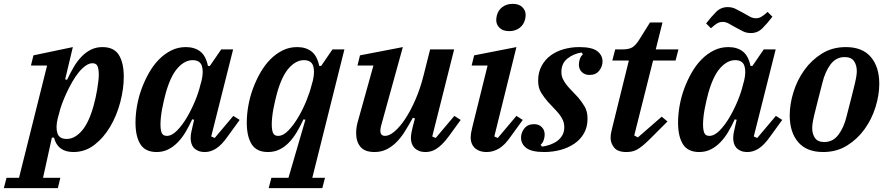

<svg xmlns="http://www.w3.org/2000/svg" viewBox="-111 -779 4628 999"><path d="M-77 146H-12L134 -438H50L63 -491L268 -534L228 -366L238 -364Q254 -398 272 -429Q290 -460 312.5 -483.5Q335 -507 362 -520.5Q389 -534 422 -534Q482 -534 507.5 -493Q533 -452 533 -380Q533 -317 515 -248Q497 -179 463 -121Q429 -63 380.5 -25.5Q332 12 271 12Q189 12 170 -63H159L113 146H203L190 200H-91ZM236 -56Q277 -56 314 -97.5Q351 -139 376 -229Q381 -247 386 -269Q391 -291 394.5 -312.5Q398 -334 400.5 -354.5Q403 -375 403 -390Q403 -419 396.5 -434.5Q390 -450 370 -450Q353 -450 334.5 -437Q316 -424 298.5 -402.5Q281 -381 265 -353Q249 -325 235.5 -296Q222 -267 211.5 -238.5Q201 -210 196 -187L189 -162Q178 -114 188 -85Q198 -56 236 -56Z M704 12Q645 12 619.5 -28.5Q594 -69 594 -141Q594 -183 602 -228.5Q610 -274 626 -317.5Q642 -361 664.5 -400.5Q687 -440 716 -469.5Q745 -499 780 -516.5Q815 -534 856 -534Q901 -534 930.5 -511.5Q960 -489 971 -436H981L1040 -522H1102L988 -69L1006 -61L1103 -176L1136 -155L1075 -71Q1043 -25 1014 -6.5Q985 12 956 12Q934 12 919.5 5.5Q905 -1 896.5 -11Q888 -21 884.5 -34Q881 -47 881 -60Q881 -74 884 -90Q887 -106 890 -117L899 -156L889 -158Q873 -123 854.5 -92Q836 -61 813.5 -38Q791 -15 764 -1.5Q737 12 704 12ZM757 -72Q783 -72 810.5 -100Q838 -128 862 -169Q886 -210 904.5 -255Q923 -300 931 -335L938 -360Q949 -408 939 -437Q929 -466 891 -466Q850 -466 813 -424.5Q776 -383 751 -293Q746 -275 741 -253Q736 -231 732 -209.5Q728 -188 726 -167.5Q724 -147 724 -132Q724 -103 730.5 -87.5Q737 -72 757 -72Z M1301 146H1390L1478 -156L1468 -158Q1452 -123 1433.5 -92Q1415 -61 1393 -38Q1371 -15 1344 -1.5Q1317 12 1283 12Q1224 12 1198.5 -28.5Q1173 -69 1173 -141Q1173 -183 1181 -228.5Q1189 -274 1205 -317.5Q1221 -361 1243.5 -400.5Q1266 -440 1295 -469.5Q1324 -499 1359 -516.5Q1394 -534 1435 -534Q1480 -534 1509.5 -511.5Q1539 -489 1550 -436H1560L1619 -522H1681L1514 146H1580L1566 200H1287ZM1336 -72Q1363 -72 1390.5 -101Q1418 -130 1442 -171Q1466 -212 1484 -257Q1502 -302 1510 -335L1517 -360Q1528 -408 1518 -437Q1508 -466 1470 -466Q1429 -466 1392 -424.5Q1355 -383 1330 -293Q1325 -275 1320 -253Q1315 -231 1311 -209.5Q1307 -188 1305 -167.5Q1303 -147 1303 -132Q1303 -103 1309.5 -87.5Q1316 -72 1336 -72Z M1838 12Q1787 12 1764.5 -15Q1742 -42 1742 -87Q1742 -120 1754 -158L1832 -438H1749L1762 -491L1985 -534L1872 -125Q1868 -110 1868 -99Q1868 -72 1893 -72Q1915 -72 1943 -96Q1971 -120 1998.5 -162Q2026 -204 2051 -261.5Q2076 -319 2093 -387L2127 -522H2252L2138 -69L2156 -61L2253 -176L2286 -155L2225 -71Q2206 -45 2189.5 -29Q2173 -13 2158.5 -4Q2144 5 2130.5 8.5Q2117 12 2104 12Q2082 12 2067.5 5.5Q2053 -1 2044 -11Q2035 -21 2031 -34Q2027 -47 2027 -60Q2027 -74 2030 -90Q2033 -106 2036 -117L2048 -163L2037 -166Q2017 -130 1997 -97.5Q1977 -65 1953.5 -41Q1930 -17 1901.5 -2.5Q1873 12 1838 12Z M2422 12Q2399 12 2383 5.5Q2367 -1 2357 -11.5Q2347 -22 2342.5 -35Q2338 -48 2338 -62Q2338 -74 2340.5 -89Q2343 -104 2346 -115L2426 -438H2343L2356 -491L2576 -534L2461 -69L2479 -61L2576 -176L2609 -155L2548 -71Q2516 -24 2485 -6Q2454 12 2422 12ZM2538 -617Q2506 -617 2488.5 -634Q2471 -651 2471 -674Q2471 -686 2474 -698Q2481 -726 2503 -742.5Q2525 -759 2557 -759Q2589 -759 2606.5 -742Q2624 -725 2624 -702Q2624 -690 2621 -678Q2614 -650 2592 -633.5Q2570 -617 2538 -617Z M2721 12Q2655 12 2627.5 -9Q2600 -30 2600 -63Q2600 -89 2617.5 -111Q2635 -133 2668 -133Q2692 -133 2707.5 -118Q2723 -103 2723 -79Q2723 -65 2718 -50Q2713 -35 2702 -26L2709 -16Q2731 -19 2752 -26.5Q2773 -34 2789 -46Q2805 -58 2815 -75.5Q2825 -93 2825 -116Q2825 -137 2817.5 -154Q2810 -171 2797.5 -186.5Q2785 -202 2770 -217Q2755 -232 2740 -249Q2720 -272 2704.5 -297Q2689 -322 2689 -359Q2689 -402 2706.5 -435Q2724 -468 2753.5 -490Q2783 -512 2822 -523Q2861 -534 2903 -534Q2969 -534 2996.5 -513Q3024 -492 3024 -459Q3024 -433 3006.5 -411Q2989 -389 2956 -389Q2932 -389 2916.5 -404Q2901 -419 2901 -443Q2901 -457 2906 -472Q2911 -487 2922 -496L2915 -506Q2872 -499 2841 -474Q2810 -449 2810 -405Q2810 -384 2818 -367.5Q2826 -351 2838.5 -335.5Q2851 -320 2866.5 -304.5Q2882 -289 2898 -271Q2915 -251 2930.5 -225.5Q2946 -200 2946 -161Q2946 -118 2927.5 -85.5Q2909 -53 2877.5 -31.5Q2846 -10 2805.5 1Q2765 12 2721 12Z M3148 12Q3103 12 3084.5 -11Q3066 -34 3066 -62Q3066 -75 3069 -90Q3072 -105 3075 -116L3161 -464H3075L3090 -522H3128Q3162 -522 3179.5 -533Q3197 -544 3214 -571L3271 -662H3336L3301 -522H3419L3404 -464H3287L3189 -74L3208 -64L3332 -172L3362 -147L3273 -58Q3251 -36 3234 -22Q3217 -8 3203 -0.5Q3189 7 3175.5 9.5Q3162 12 3148 12Z M3527 12Q3468 12 3442.5 -28.5Q3417 -69 3417 -141Q3417 -183 3425 -228.5Q3433 -274 3449 -317.5Q3465 -361 3487.5 -400.5Q3510 -440 3539 -469.5Q3568 -499 3603 -516.5Q3638 -534 3679 -534Q3724 -534 3753.5 -511.5Q3783 -489 3794 -436H3804L3863 -522H3925L3811 -69L3829 -61L3926 -176L3959 -155L3898 -71Q3866 -25 3837 -6.5Q3808 12 3779 12Q3757 12 3742.5 5.5Q3728 -1 3719.5 -11Q3711 -21 3707.5 -34Q3704 -47 3704 -60Q3704 -74 3707 -90Q3710 -106 3713 -117L3722 -156L3712 -158Q3696 -123 3677.5 -92Q3659 -61 3636.5 -38Q3614 -15 3587 -1.5Q3560 12 3527 12ZM3580 -72Q3606 -72 3633.5 -100Q3661 -128 3685 -169Q3709 -210 3727.5 -255Q3746 -300 3754 -335L3761 -360Q3772 -408 3762 -437Q3752 -466 3714 -466Q3673 -466 3636 -424.5Q3599 -383 3574 -293Q3569 -275 3564 -253Q3559 -231 3555 -209.5Q3551 -188 3549 -167.5Q3547 -147 3547 -132Q3547 -103 3553.5 -87.5Q3560 -72 3580 -72ZM3796 -607Q3773 -607 3755 -616Q3737 -625 3717 -636Q3697 -647 3681.5 -656Q3666 -665 3649 -665Q3635 -665 3622.5 -658.5Q3610 -652 3588 -632L3563 -657Q3590 -692 3615 -717Q3640 -742 3675 -742Q3698 -742 3716 -733Q3734 -724 3754 -713Q3774 -702 3789.5 -693Q3805 -684 3822 -684Q3836 -684 3848.5 -690.5Q3861 -697 3883 -717L3908 -692Q3881 -657 3856 -632Q3831 -607 3796 -607Z M4178 -40Q4223 -40 4251.5 -78Q4280 -116 4294 -174Q4310 -237 4320.5 -277.5Q4331 -318 4337 -344Q4343 -370 4345 -384.5Q4347 -399 4347 -409Q4347 -440 4332.5 -461Q4318 -482 4284 -482Q4239 -482 4210.5 -444Q4182 -406 4168 -348Q4152 -285 4141.5 -244.5Q4131 -204 4125 -178Q4119 -152 4117 -137.5Q4115 -123 4115 -113Q4115 -82 4129.5 -61Q4144 -40 4178 -40ZM4172 12Q4086 12 4042 -39.5Q3998 -91 3998 -179Q3998 -237 4017.5 -300Q4037 -363 4074.5 -415Q4112 -467 4166 -500.5Q4220 -534 4290 -534Q4376 -534 4420 -482.5Q4464 -431 4464 -343Q4464 -285 4444.5 -222Q4425 -159 4387.5 -107Q4350 -55 4296 -21.5Q4242 12 4172 12Z"/></svg>

Font: IBM Plex Serif SemiBold
Style: Italic
Weight: 600
Italic angle: -14°
Designer: Mike Abbink, Paul van der Laan, Pieter van Rosmalen
Foundry: Bold Monday
Version: Version 2.5